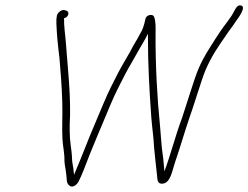

<svg xmlns="http://www.w3.org/2000/svg" viewBox="-20 -674 926 716"><path d="M228.4 -634 221.8 -636C209.9 -639.8 194.8 -627 192.2 -616C190.4 -608 189.7 -598 190.3 -586C191.8 -543.8 196.4 -499.5 201.7 -458C206.6 -404 210.5 -349 212.3 -291.5C213.8 -243.2 210.5 -200.1 212.9 -155.5C214.4 -127.6 221.1 -101.9 220.3 -75C220.3 -61.5 225.8 -39.6 226.5 -28L228.2 -14C229 -0.1 228.9 10.6 238.8 18C251.9 29.4 268.9 12.2 273.5 2C278.4 -7.3 284.7 -21.7 292.5 -41C323.6 -124.3 356.7 -197.7 390.9 -281C410 -327 426.4 -357.3 446.7 -397C460.9 -424.3 476.8 -449.4 489.8 -473.5C503.9 -499.6 519.2 -522.3 531.5 -548L531.7 -540C531.3 -438.7 537.2 -333.9 544.2 -237C547.4 -193.8 552.7 -165.8 554.6 -124C557.6 -88.6 562.1 -54.7 565.6 -20C567.2 -4.1 566.3 12 585.5 11C616.6 9.1 622.2 -38.7 633.3 -70.5C651.5 -122.8 667.7 -180.2 685.8 -233C697.9 -264.8 732.3 -379.5 746 -411.5C769.6 -466.7 794.7 -501.5 824.8 -545C833.8 -559.6 851.6 -580.7 859.1 -594C866.1 -603.5 900.1 -647.5 879.4 -653.5C866.4 -657.3 859.6 -643.9 854.6 -635C841.2 -607 818.6 -582.8 801.6 -557L783.1 -529C759.5 -490.7 740.7 -465.4 719.7 -416.5C705.6 -383.9 671.2 -270.3 659.5 -236C635.1 -171.7 617 -98.9 593.1 -35C590.8 -57 589.6 -79.8 586.3 -101C581.5 -132.2 580.3 -169.6 577 -201.5C565.9 -310.2 559.6 -430.5 560.1 -546C560.4 -571.8 561.2 -596.1 554.3 -612C549.4 -623.3 525.9 -618.9 522.4 -604L518.8 -588C517.4 -582 515.9 -577 514.3 -573L509.5 -561C503.8 -549.9 498.5 -541 492.1 -529L479.1 -507C469.3 -488.6 459.2 -469.9 446.7 -449C429.9 -421 411.5 -385.7 395.5 -353C376.5 -316.3 352.4 -254.7 335.1 -215C307.1 -150.4 284.6 -88.2 256.1 -22L254.5 -37C254.3 -47.4 248.3 -69.4 248.7 -81C248.4 -97.9 245.9 -115.8 243.6 -132.5C239 -165.5 239.1 -204.6 241.3 -244C242.6 -337.8 232 -427.6 225.7 -514C223.5 -544.2 218 -576.5 218.9 -606C234.1 -608.9 241.6 -628.2 228.4 -634Z"/></svg>

Font: HoneyBee
Style: XLitIt
Weight: 200
Foundry: Cannot Into Space Fonts
Version: Version 0.89